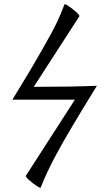

<svg xmlns="http://www.w3.org/2000/svg" viewBox="-20 -724 512 900"><path d="M170.9 154.8Q169.4 159.2 151.1 147Q132.8 134.8 115.7 119.4Q98.6 104 101.1 100.1L331.1 -256.8H38.1Q125 -397.9 177.7 -491Q230.5 -584 248 -621.8Q265.6 -659.7 282.2 -703.1Q283.7 -707.5 302 -695.1Q320.3 -682.6 337.4 -667.2Q354.5 -651.9 352.1 -647.9L138.2 -316.9Q308.6 -316.9 434.1 -321.8Q297.9 -101.1 247.1 -6.3Q196.3 88.4 170.9 154.8Z"/></svg>

Font: Junicode SmCond
Style: Regular
Weight: 400
Width: 4
Designer: Peter S. Baker
Version: Version 2.206